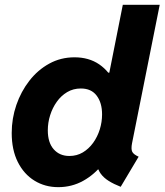

<svg xmlns="http://www.w3.org/2000/svg" viewBox="-20 -772 686 800"><path d="M482.9 6.3Q454.1 -4.9 433.1 -18.1Q412.1 -31.2 399.7 -48.3Q387.2 -65.4 384.8 -87.9L409.7 -65.9H353L384.8 -125L445.3 -415L411.1 -469.2H435.5L491.7 -752H645.5L530.3 -175.8Q525.4 -150.9 531 -139.6Q536.6 -128.4 557.6 -119.1ZM222.7 7.8Q167.5 7.8 123.5 -19.3Q79.6 -46.4 54.2 -96.9Q28.8 -147.5 28.8 -217.8Q28.8 -278.3 48.1 -334.5Q67.4 -390.6 102.3 -435.5Q137.2 -480.5 185.1 -506.8Q232.9 -533.2 290.5 -533.2Q350.6 -533.2 393.6 -503.7Q436.5 -474.1 459.5 -423.1Q482.4 -372.1 482.4 -307.6Q482.4 -247.6 463.1 -191.2Q443.8 -134.8 408.9 -89.8Q374 -44.9 326.7 -18.6Q279.3 7.8 222.7 7.8ZM269 -122.1Q300.3 -122.1 325.2 -137Q350.1 -151.9 368.2 -177Q386.2 -202.1 395.8 -232.9Q405.3 -263.7 405.3 -295.4Q405.3 -343.8 382.8 -373.5Q360.4 -403.3 316.9 -403.3Q285.2 -403.3 259.8 -388.2Q234.4 -373 216.6 -347.9Q198.7 -322.8 189 -292Q179.2 -261.2 179.2 -229Q179.2 -177.7 203.9 -149.9Q228.5 -122.1 269 -122.1Z"/></svg>

Font: Reddit Sans ExtraBold
Style: Italic
Weight: 800
Italic angle: -11.25°
Designer: Stephen Hutchings
Version: Version 1.013